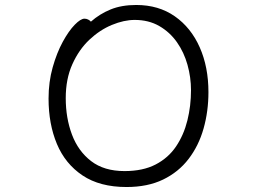

<svg xmlns="http://www.w3.org/2000/svg" viewBox="-20 -733 1040 771"><path d="M345 -646Q380 -677 424 -695Q468 -713 527 -713Q617 -713 682 -667.5Q747 -622 782 -543Q817 -464 817 -363Q817 -286 797.5 -217Q778 -148 737.5 -95Q697 -42 635 -12Q573 18 488 18Q381 18 311.5 -28.5Q242 -75 208.5 -155Q175 -235 175 -337Q175 -404 191.5 -462.5Q208 -521 232 -565Q256 -609 280 -633.5Q304 -658 319 -658Q327 -658 334 -654.5Q341 -651 345 -646ZM480 -46Q554 -46 605 -72.5Q656 -99 687 -145Q718 -191 732.5 -249.5Q747 -308 747 -371Q747 -422 733 -472.5Q719 -523 690.5 -563.5Q662 -604 619.5 -628.5Q577 -653 521 -653Q478 -653 429.5 -633Q381 -613 339 -573.5Q297 -534 270.5 -475Q244 -416 244 -339Q244 -259 269 -192.5Q294 -126 346 -86Q398 -46 480 -46Z"/></svg>

Font: QiushuiShotai
Style: Regular
Weight: 600
Designer: Fontworks Inc.
Foundry: Fontworks Inc.
Version: Version 1.250